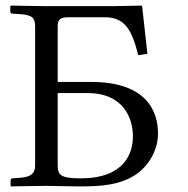

<svg xmlns="http://www.w3.org/2000/svg" viewBox="-20 -667 674 689"><path d="M187 -333H294C429 -333 457 -235 457 -178C457 -116 426 -27 269 -27C193 -27 187 -41 187 -77ZM547 -188C547 -264 510 -373 306 -373H187V-574C187 -598 199 -605 223 -605H358C431 -605 455 -553 476 -469L509 -474L490 -645L488 -647C488 -647 407 -645 387 -645H146C116 -645 21 -647 21 -647L17 -645V-625C17 -623 18 -618 25 -618L55 -616C97 -613 106 -601 106 -572V-74C106 -46 93 -32 52 -29L25 -27C21 -27 18 -24 18 -19V0L20 2C20 2 113 0 148 0C178 0 219 2 264 2C345 2 411 -3 468 -41C509 -69 547 -123 547 -188Z"/></svg>

Font: Linux Libertine O C
Style: Regular
Weight: 400
Designer: Philipp H. Poll
Foundry: Philipp H. Poll
Version: Version 4.0.3